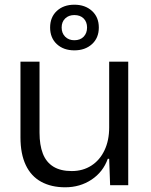

<svg xmlns="http://www.w3.org/2000/svg" viewBox="-20 -787 641 816"><path d="M257 9Q198 9 155 -14.5Q112 -38 89.5 -85.5Q67 -133 67 -203V-525H148V-223Q148 -171 162 -134.5Q176 -98 206.5 -79Q237 -60 285 -60Q332 -60 368 -83Q404 -106 424 -148Q444 -190 444 -245V-525H525V0H448L444 -112H438Q418 -56 369 -23.5Q320 9 257 9ZM296 -573Q250 -573 221.5 -599.5Q193 -626 193 -670Q193 -714 221.5 -740.5Q250 -767 296 -767Q342 -767 371 -740.5Q400 -714 400 -670Q400 -626 371 -599.5Q342 -573 296 -573ZM296 -616Q321 -616 335.5 -631Q350 -646 350 -670Q350 -694 335.5 -708.5Q321 -723 296 -723Q272 -723 257 -708.5Q242 -694 242 -670Q242 -646 257 -631Q272 -616 296 -616Z"/></svg>

Font: Mona Sans ExtraLight
Style: Regular
Weight: 400
Version: Version 2.000